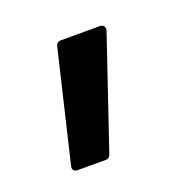

<svg xmlns="http://www.w3.org/2000/svg" viewBox="-58 -163 349 350"><g transform="rotate(-20 116.0 11.5)"><path d="M40 127.9Q27.3 127.9 30.8 115.2L81.1 -96.2Q83 -105 90.8 -105H167Q172.9 -105 175 -100.8Q177.2 -96.7 174.8 -90.8L103 121.1Q100.1 127.9 94.2 127.9Z"/></g></svg>

Font: Sofia Sans
Style: Regular
Weight: 400
Designer: Botio Nikoltchev, Ani Petrova
Foundry: lettersoup
Version: Version 4.100